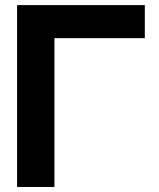

<svg xmlns="http://www.w3.org/2000/svg" viewBox="-20 -743 633 763"><path d="M196.3 -361.9V-591.4H555.5V-722.7H47.9V0H196.3V-97Z"/></svg>

Font: Giphurs SC
Style: Regular
Weight: 400
Version: Version 0.920